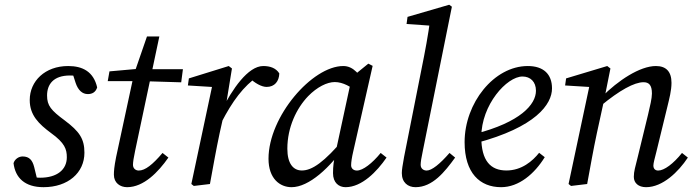

<svg xmlns="http://www.w3.org/2000/svg" viewBox="-20 -760 2861 793"><path d="M138 -1.2 121.1 -70.3C114 -97.8 101.6 -113.8 73.4 -113.8C57 -113.8 40.9 -102.6 35.9 -86.1C43 -25.9 82.4 13.1 159.6 13.1C260.7 13.1 328.7 -46.2 328.7 -129.2C328.7 -187.2 307.6 -217.3 247.6 -262.4C190.7 -304.4 174.4 -323.6 174.4 -365.6C174.4 -411.3 200.3 -448.2 268.8 -448.2C284.8 -448.2 294.9 -446.3 305 -443.3L274.2 -474.1L292.3 -417.8C302.5 -387.5 319.8 -371.4 342.9 -371.4C361.3 -371.4 375.4 -379.8 381.3 -399C366.4 -463.9 321.4 -487.3 261.6 -487.3C165.9 -487.3 102.8 -425 102.8 -346.8C102.8 -283.7 140.7 -247.7 190.9 -210.4C247.7 -169.5 256 -143.5 256 -110.5C256 -58.9 215.3 -26 145.9 -26C128.7 -26 120.5 -28 99.4 -34.8L138 -1.2Z M425 -425H563.5L728.4 -420L735.5 -474.2H567.6V-477.3L432.1 -465.2L425 -425ZM459.5 -111.1C451.5 -70.3 450.4 -52.8 450.4 -38.4C450.4 -4.1 476.5 13.1 505 13.1C573.4 13.1 633.6 -49 675.5 -109.2L651.3 -128.3C610.6 -80.4 579.8 -55.6 553 -55.6C541.1 -55.6 529.2 -63.5 529.2 -79.5C529.2 -89.5 532.2 -110.3 538.1 -137.1L638.1 -609.3H587L533.3 -454L459.5 -111.1Z M895 -255.2C938.7 -339.9 985.5 -404.9 1047.7 -446.6L997.8 -449.5L1009.8 -438.4C1032.1 -417.1 1059.9 -401 1081.2 -401C1114.5 -401 1132.6 -424.4 1133.6 -456.8C1119.7 -479.1 1095.4 -487.3 1067.3 -487.3C1004.1 -487.3 938.9 -391.2 894.8 -303.3L895 -255.2ZM770.3 -0.1 780.4 8 847.1 0C860.2 -71 872.2 -140.1 887.2 -210.1L909.1 -307.9L913.8 -328.5L938 -477.2L924.8 -487.3L760.1 -436.2L756 -407L876.2 -399.6L858.3 -414L770.3 -0.1Z M1184.3 13.1C1255.2 13.1 1344 -66.5 1413.7 -169.8L1404.8 -192.1C1318.1 -88.7 1268.4 -55.9 1226.7 -55.9C1190.8 -55.9 1166.8 -84.8 1166.8 -145.8C1166.8 -234.3 1204.7 -312.9 1252.7 -362.8C1289.3 -400.4 1330.8 -421.1 1362.6 -421.1C1397.4 -421.1 1431.2 -400.3 1456.1 -379.5L1493 -405.1C1466.9 -450.8 1440.7 -487.3 1397.8 -487.3C1269.3 -487.3 1089 -278.6 1089 -104.5C1089 -22 1136.1 13.1 1184.3 13.1ZM1407.2 13.1C1474.4 13.1 1536.6 -51.1 1576.5 -109.2L1552.3 -128.3C1517.4 -85.4 1478.8 -55.6 1454 -55.6C1441 -55.6 1430.2 -63.5 1430.2 -77.5C1430.2 -89.5 1433.2 -110.3 1439.1 -135.1L1519.1 -488L1501.2 -497.1L1433.2 -441.8L1365.4 -127.7C1358.4 -94.8 1355.4 -73.7 1355.4 -44.8C1355.4 -5.2 1379.6 13.1 1407.2 13.1Z M1696.2 13.1C1766.6 13.1 1816.9 -50 1859.8 -109.2L1836.6 -128.3C1796.8 -82.4 1763.1 -55.6 1742.3 -55.6C1729.3 -55.6 1717.4 -63.5 1717.4 -79.5C1717.4 -89.5 1720.4 -110.3 1726.4 -137.1L1846.4 -732.3L1835.3 -740.4L1663.2 -690.3L1659.2 -661L1776.4 -652.7L1757.4 -683.8C1748.4 -614.7 1735.3 -545.6 1721.3 -476.6L1648.9 -111.7C1642.7 -77 1639.6 -58.6 1639.6 -45.2C1639.6 -6.1 1664.7 13.1 1696.2 13.1Z M2049.6 13.1C2123.5 13.1 2187.9 -42.6 2229.9 -110.8L2206.7 -128.9C2179.6 -94.7 2134.6 -55.9 2071.7 -55.9C2006.8 -55.9 1967.8 -94.9 1967.8 -194.4C1967.8 -327.2 2073.3 -444 2138 -444C2170.7 -444 2193.6 -422.2 2193.6 -385.3C2193.6 -328.1 2128.8 -254.9 1941.9 -206.9L1945.9 -169C2192.6 -234.5 2259.9 -329.2 2259.9 -394.9C2259.9 -454 2224.5 -487.3 2159.9 -487.3C2020.1 -487.3 1898.9 -334.3 1898.9 -173C1898.9 -45.3 1962.1 13.1 2049.6 13.1Z M2597.8 -29.5C2597.8 -4.1 2617 13.1 2648.4 13.1C2716.9 13.1 2782 -50 2821 -109.2L2796.8 -128.3C2760.9 -83.4 2723.3 -55.6 2698.5 -55.6C2686.6 -55.6 2678.6 -62.6 2678.6 -76.5C2678.6 -86.5 2684.6 -107.3 2691.5 -135.1L2736.6 -320.2C2744.6 -353.2 2753.4 -386.1 2753.4 -417.9C2753.4 -464.2 2731.2 -487.3 2689.1 -487.3C2623 -487.3 2532.3 -427.6 2465 -359.2L2460.2 -322C2539.4 -387.6 2600 -420.4 2637.8 -420.4C2659.6 -420.4 2672.6 -409.4 2672.6 -373.8C2672.6 -353.9 2664.7 -321 2656.7 -287.1L2613.8 -110.8C2603.9 -70.1 2597.8 -52.7 2597.8 -29.5ZM2405.1 0C2418.2 -71 2430.2 -140.1 2445.2 -210.1L2476.2 -352.2L2501.2 -477.2L2488 -487.3L2318.1 -436.2L2314 -407L2434.2 -399.6L2416.3 -414L2328.3 -0.1L2338.4 8L2405.1 0Z"/></svg>

Font: Source Serif Variable
Style: Italic
Weight: 389
Italic angle: -12°
Designer: Frank Grießhammer
Foundry: Adobe Systems Incorporated
Version: Version 3.001;hotconv 1.0.111;makeotfexe 2.5.65597